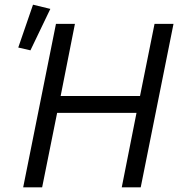

<svg xmlns="http://www.w3.org/2000/svg" viewBox="-20 -800 764 820"><path d="M195 -762 121 -780 58 -597 110 -585ZM500 0H581L721 -698H640L578 -390H239L300 -698H219L79 0H160L224 -318H563Z"/></svg>

Font: Braiins Sans
Style: Italic
Weight: 400
Italic angle: -11.31°
Designer: Mike Abbink, Paul van der Laan, Pieter van Rosmalen, Jiri Chlebus, Lubos Buracinsky
Foundry: Bold Monday, Sudetype
Version: Version 1.000;hotconv 1.0.109;makeotfexe 2.5.65596